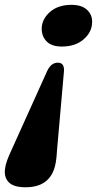

<svg xmlns="http://www.w3.org/2000/svg" viewBox="-26 -574 400 792"><path d="M79.5 198.5Q29.5 198.5 9.5 177.2Q-10.5 156 -5 120.5Q-3.5 107 3.5 87.5Q10.5 68 20.5 47L169 -282Q185 -315.5 212.5 -315.5Q239.5 -315.5 238 -281.5L209 48Q207 87 201 110.5Q179 198.5 79.5 198.5ZM269 -554Q311 -554 333 -533.5Q355 -513 354 -482Q353.5 -442 319.2 -412Q285 -382 229 -382Q186.5 -382 166 -403.5Q145.5 -425 146 -457Q147 -495.5 180.2 -524.8Q213.5 -554 269 -554Z"/></svg>

Font: Fraunces 72pt S050
Style: Bold Italic
Weight: 700
Italic angle: -16°
Version: Version 1.000; ttfautohint (v1.8.3)